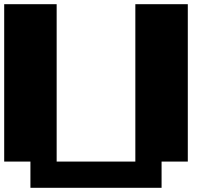

<svg xmlns="http://www.w3.org/2000/svg" viewBox="-20 -1020 1040 915"><path d="M125 -125V-250H0V-1000H250V-250H625V-1000H875V-250H750V-125Z"/></svg>

Font: Press Start 2P
Style: Regular
Weight: 400
Designer: CodeMan38
Foundry: CodeMan38
Version: Version 3.000